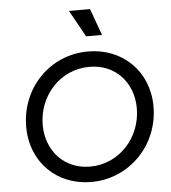

<svg xmlns="http://www.w3.org/2000/svg" viewBox="-64 -1063 1010 1133"><g transform="rotate(-5 440.5 -496.5)"><path d="M431 12C658 12 835 -172 835 -400C835 -609 682 -757 478 -757C250 -757 76 -574 76 -346C76 -135 228 12 431 12ZM174 -348C174 -520 304 -666 478 -666C633 -666 736 -550 736 -398C736 -225 605 -79 432 -79C278 -79 174 -196 174 -348ZM387 -1005 475 -847H569L512 -1005Z"/></g></svg>

Font: Mluvka Medium
Style: Italic
Weight: 500
Italic angle: -8°
Designer: Modified by Jiří Krblich, Original typeface by Gumpita Rahayu
Foundry: Gumpita Rahayu & Jiří Krblich
Version: Version 2.000;Glyphs 3.1.1 (3134)